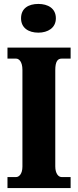

<svg xmlns="http://www.w3.org/2000/svg" viewBox="-20 -956 395 976"><path d="M175 -790C223 -790 264 -814 264 -863C264 -914 223 -936 175 -936C125 -936 87 -914 87 -863C87 -814 125 -790 175 -790ZM18 0H339V-56H293C277 -56 261 -74 261 -110V-600C261 -643 273 -658 293 -658H339V-714H18V-658H62C76 -658 94 -643 94 -601V-109C94 -71 76 -56 62 -56H18Z"/></svg>

Font: Noto Serif Devanagari ExtraCondensed Black
Style: Regular
Weight: 900
Width: 2
Designer: Universal Thirst, Indian Type Foundry and the Monotype Design Team
Foundry: Monotype Imaging Inc.
Version: Version 2.004